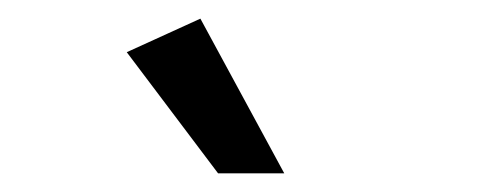

<svg xmlns="http://www.w3.org/2000/svg" viewBox="-20 -765 540 206"><path d="M214 -579 116 -709 195 -745 285 -579Z"/></svg>

Font: Inria Sans
Style: Regular
Weight: 400
Designer: Black Foundry Team
Foundry: Black Foundry
Version: Version 1.2; ttfautohint (v1.8.3)